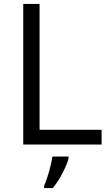

<svg xmlns="http://www.w3.org/2000/svg" viewBox="-20 -734 559 975"><path d="M98 0V-714H181V-75H496V0ZM204 209Q218 178 230.5 132.5Q243 87 246 61H328V70Q323 95 299 142Q275 189 248 221H204Z"/></svg>

Font: Stephens Clock
Style: Regular
Weight: 400
Designer: Peter Wiegel (catfonts.de) with slight modifications by DT1.org
Version: Version 0.9.1